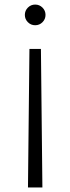

<svg xmlns="http://www.w3.org/2000/svg" viewBox="-20 -579 306 836"><path d="M158.2 -365.9 164.6 237.2H101.8L108.2 -365.9ZM133.2 -559.1Q151.8 -559.1 165 -545.9Q178.2 -532.7 178.2 -514.1Q178.2 -495.5 165 -482.3Q151.8 -469.1 133.2 -469.1Q114.6 -469.1 101.4 -482.3Q88.2 -495.5 88.2 -514.1Q88.2 -532.7 101.4 -545.9Q114.6 -559.1 133.2 -559.1Z"/></svg>

Font: Spartan
Style: Regular
Weight: 400
Designer: Matt Bailey, Mirko Velimirovic
Foundry: Matt Bailey
Version: Version 1.005